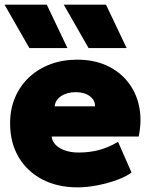

<svg xmlns="http://www.w3.org/2000/svg" viewBox="-20 -792 649 827"><path d="M314.5 15Q227 15 161.5 -19.5Q96 -54 59.8 -116Q23.5 -178 23.5 -261Q23.5 -321.5 44.8 -371.8Q66 -422 104.8 -458.5Q143.5 -495 196.2 -515Q249 -535 312.5 -535Q383.5 -535 438.8 -510Q494 -485 530 -440.2Q566 -395.5 579 -335.2Q592 -275 577.5 -204H202.5Q204.5 -183.5 219.8 -168Q235 -152.5 260.5 -143.8Q286 -135 318.5 -135Q366 -135 407 -146Q448 -157 488.5 -181L546.5 -49Q523.5 -31.5 484 -17Q444.5 -2.5 399.5 6.2Q354.5 15 314.5 15ZM215.5 -334H389.5Q389.5 -361 366.5 -378Q343.5 -395 306.5 -395Q268.5 -395 243.2 -378Q218 -361 215.5 -334ZM361.5 -585 254.5 -772H436.5L525.5 -585ZM106.5 -585 -0.5 -772H181.5L270.5 -585Z"/></svg>

Font: Geologica Black
Style: Regular
Weight: 900
Designer: Sindre Bremnes, Frode Helland
Foundry: Monokrom Skriftforlag AS
Version: Version 1.010;gftools[0.9.28]